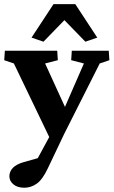

<svg xmlns="http://www.w3.org/2000/svg" viewBox="-26 -670 540 913"><path d="M218.8 3.9 40 -368.2 -5.9 -383.8 -2.9 -428.7H246.1L249 -383.8L188.5 -368.2L297.9 -128.9ZM491.2 -428.7 494.1 -383.8 448.2 -368.2 278.3 -31.2 201.2 130.9Q175.8 184.6 148.4 203.6Q121.1 222.7 89.8 222.7Q56.6 222.7 37.6 206.5Q18.6 190.4 18.6 168Q18.6 145.5 35.6 127.9Q52.7 110.4 87.9 100.6L202.1 68.4L136.7 113.3L255.9 -106.4L268.6 -128.9L373 -368.2L312.5 -383.8L315.4 -428.7ZM436.5 -491.2 379.9 -471.7 248 -607.4H312.5L180.7 -471.7L124 -491.2L228.5 -650.4H332Z"/></svg>

Font: Crimson Pro
Style: Bold
Weight: 700
Designer: Jacques Le Bailly
Foundry: Baron von Fonthausen
Version: Version 1.003